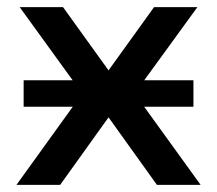

<svg xmlns="http://www.w3.org/2000/svg" viewBox="-20 -516 606 536"><path d="M26 0 230 -283 232 -224 35 -496H156L287 -314H279L410 -496H531L334 -225L337 -281L540 0H418L279 -194H287L148 0ZM46 -218V-292H520V-218Z"/></svg>

Font: Nunito Sans 8pt SemiBold
Style: Regular
Weight: 600
Version: Version 3.101;gftools[0.9.27]